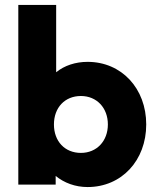

<svg xmlns="http://www.w3.org/2000/svg" viewBox="-20 -746 635 776"><path d="M334 10C472 10 571 -98 571 -243C571 -388 472 -496 334 -496C285 -496 240 -481 207 -454V-726H54V0H205V-35C239 -7 284 10 334 10ZM198 -243C198 -311 242 -358 307 -358C371 -358 416 -310 416 -243C416 -176 371 -128 307 -128C242 -128 198 -175 198 -243Z"/></svg>

Font: MV Cash
Style: Bold
Weight: 700
Designer: Rodrigo Fuenzalida
Foundry: fragTYPE
Version: Version 1.100;Glyphs 3.1.2 (3151)